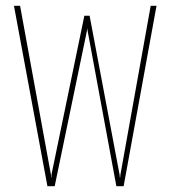

<svg xmlns="http://www.w3.org/2000/svg" viewBox="-20 -640 586 660"><path d="M143 0 28 -620H49L155 -40L156 -30H157V-40L270 -586H288L391 -40L392 -30H393L394 -40L498 -620H518L405 0H380L281 -535V-541H280L279 -535L168 0Z"/></svg>

Font: Smooch Sans Thin Thin
Style: Regular
Weight: 250
Version: Version 1.010